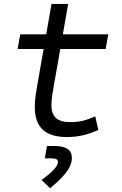

<svg xmlns="http://www.w3.org/2000/svg" viewBox="-20 -694 626 986"><path d="M324.2 9.8C390.1 9.8 439.5 -6.3 484.9 -26.4L469.2 -96.2C418 -74.2 387.2 -66.9 338.4 -66.9C274.4 -66.9 244.1 -95.2 244.1 -152.8C244.1 -191.4 250.5 -219.7 262.2 -287.1L289.6 -442.4H522.5L536.1 -517.6H302.7L330.1 -673.8H244.6L217.3 -517.6H84L70.3 -442.4H204.1L176.8 -287.1C164.6 -217.3 158.7 -186 158.7 -144.5C158.7 -40.5 211.9 9.8 324.2 9.8ZM237.3 272.5C296.9 223.1 349.1 172.4 349.1 117.2C349.1 74.7 319.3 55.7 257.8 55.7H221.2L210.4 119.1H243.7C267.1 119.1 277.8 125 277.8 137.7C277.8 161.1 245.1 192.4 193.4 230.5Z"/></svg>

Font: Cascadia Code PL SemiLight
Style: Italic
Weight: 350
Italic angle: -10°
Monospace: yes
Designer: Aaron Bell
Foundry: Saja Typeworks
Version: Version 2404.023